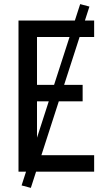

<svg xmlns="http://www.w3.org/2000/svg" viewBox="-20 -835 540 934"><path d="M70 0V-735H438V-655H160V-422H382V-342H160V-80H438V0ZM130 79 85 67 370 -815 415 -803Z"/></svg>

Font: Iosevka SS10 Medium
Style: Regular
Weight: 500
Monospace: yes
Designer: Belleve Invis
Foundry: Belleve Invis
Version: Version 28.0.6; ttfautohint (v1.8.4)